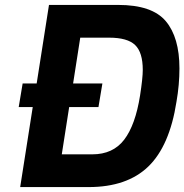

<svg xmlns="http://www.w3.org/2000/svg" viewBox="-20 -760 749 780"><path d="M709 -482Q709 -416 697 -347Q669 -167 582.5 -83.5Q496 0 340 0H62L113 -325H56L72 -421H129L179 -740H460Q598 -740 653.5 -674Q709 -608 709 -482ZM560 -476Q560 -547 529 -577Q498 -607 423 -607H306L277 -421H396L380 -325H261L231 -133H355Q439 -133 484.5 -192.5Q530 -252 549 -372Q560 -443 560 -476Z"/></svg>

Font: Exo
Style: Bold Italic
Weight: 700
Italic angle: -9°
Designer: Natanael Gama
Foundry: Natanael Gama
Version: Version 1.500; ttfautohint (v1.6)